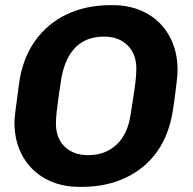

<svg xmlns="http://www.w3.org/2000/svg" viewBox="-20 -715 748 745"><path d="M286 10Q215 10 158 -20.5Q101 -51 68.5 -108Q36 -165 36 -241Q36 -263 54 -391Q67 -487 115.5 -555.5Q164 -624 239.5 -659.5Q315 -695 409 -695H419Q490 -695 547 -664.5Q604 -634 636.5 -576.5Q669 -519 669 -443Q669 -411 652 -294Q631 -147 535.5 -68.5Q440 10 297 10ZM487 -272 494 -317Q501 -359 505 -391.5Q509 -424 509 -449Q509 -506 474.5 -539.5Q440 -573 384 -573Q310 -573 268 -526Q226 -479 215 -390Q215 -388 208 -344Q203 -309 200 -282Q197 -255 197 -236Q197 -179 231 -146Q265 -113 322 -113Q389 -113 432.5 -154Q476 -195 487 -272Z"/></svg>

Font: Chivo
Style: Bold Italic
Weight: 700
Italic angle: -8.05°
Designer: Hector Gatti
Foundry: Omnibus-Type
Version: Version 1.007